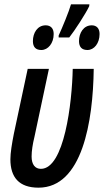

<svg xmlns="http://www.w3.org/2000/svg" viewBox="-20 -858 480 887"><path d="M251 -685H300C324 -715 376 -795 392 -829L393 -838H308C299 -806 267 -728 251 -694ZM171 -627C202 -627 228 -658 228 -701C228 -727 214 -741 191 -741C153 -741 132 -706 132 -668C132 -641 145 -627 171 -627ZM384 -627C415 -627 440 -658 440 -701C440 -727 426 -741 404 -741C366 -741 345 -706 345 -668C345 -641 358 -627 384 -627ZM158 9C360 9 410 -296 413 -540H316C313 -383 277 -78 169 -78C142 -78 126 -98 126 -135C126 -160 131 -193 139 -225L206 -540H108L44 -240C35 -194 28 -152 28 -122C28 -39 68 9 158 9Z"/></svg>

Font: Noto Sans UI Condensed Medium
Style: Italic
Weight: 500
Width: 3
Italic angle: -12°
Designer: Monotype Design Team
Foundry: Monotype Imaging Inc.
Version: Version 1.901